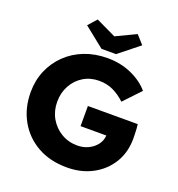

<svg xmlns="http://www.w3.org/2000/svg" viewBox="-161 -1049 1104 1191"><g transform="rotate(20 391.0 -454.0)"><path d="M413 10Q300 10 217 -37.5Q134 -85 88.5 -167Q43 -249 43 -353Q43 -431 71 -496.5Q99 -562 149.5 -611Q200 -660 269 -687Q338 -714 421 -714Q508 -714 580 -681.5Q652 -649 695 -598L592 -489Q555 -524 513 -544Q471 -564 420 -564Q362 -564 316.5 -536.5Q271 -509 244.5 -461Q218 -413 218 -353Q218 -293 245.5 -245Q273 -197 320.5 -168.5Q368 -140 427 -140Q467 -140 500 -156Q533 -172 553.5 -199Q574 -226 576 -260H406V-393H735Q737 -382 738 -363Q739 -344 739.5 -326Q740 -308 740 -299Q740 -208 697.5 -138.5Q655 -69 581 -29.5Q507 10 413 10ZM364 -755 230 -862 280 -918 412 -855 544 -918 594 -862 460 -755Z"/></g></svg>

Font: Lexend Deca
Style: Bold
Weight: 700
Designer: Bonnie Shaver-Troup, Thomas Jockin
Foundry: Lexend
Version: Version 1.008; ttfautohint (v1.8.4.7-5d5b)